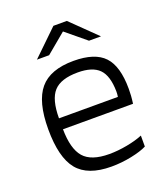

<svg xmlns="http://www.w3.org/2000/svg" viewBox="-129 -775 758 873"><g transform="rotate(-20 250.0 -339.0)"><path d="M434 -80V-27Q407 -13 358.5 -3Q310 7 261 7Q147 7 97.5 -53.5Q48 -114 48 -251Q48 -384 98.5 -444Q149 -504 262 -504Q365 -504 410 -456Q455 -408 455 -299Q455 -282 454 -266Q453 -250 450 -228H111Q112 -133 148 -91.5Q184 -50 271 -50Q313 -50 358 -58.5Q403 -67 434 -80ZM398 -307Q397 -383 365 -415.5Q333 -448 262 -448Q180 -448 145.5 -410Q111 -372 111 -281H396Q397 -287 397.5 -293.5Q398 -300 398 -307ZM418 -566H360L263 -646L167 -566H108L231 -685H296Z"/></g></svg>

Font: Blinker Light
Style: Regular
Weight: 300
Designer: Juergen Huber
Foundry: supertype
Version: Version 1.017;hotconv 1.0.117;makeotfexe 2.5.65602